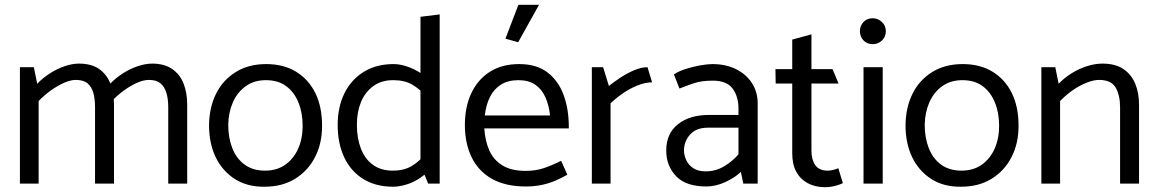

<svg xmlns="http://www.w3.org/2000/svg" viewBox="-20 -765 4825 800"><path d="M141 0V-344Q165 -369 192.5 -388.5Q220 -408 247 -420Q274 -432 296 -432Q328 -432 345 -417.5Q362 -403 369 -377.5Q376 -352 376 -318V0H455V-329Q455 -378 440 -416.5Q425 -455 393 -477.5Q361 -500 309 -500Q281 -500 249 -489Q217 -478 187.5 -459Q158 -440 135 -416L121 -485H63V0ZM446 -344Q470 -369 497 -388.5Q524 -408 551 -420Q578 -432 601 -432Q632 -432 649 -417.5Q666 -403 673.5 -377.5Q681 -352 681 -318V0H760V-329Q760 -378 745 -416.5Q730 -455 697.5 -477.5Q665 -500 614 -500Q586 -500 553.5 -489Q521 -478 491.5 -459Q462 -440 439 -416Z M1082 13Q1010 14 958 -19.5Q906 -53 878.5 -110.5Q851 -168 851 -244Q852 -318 880.5 -375Q909 -432 962.5 -465Q1016 -498 1089 -498Q1162 -498 1214 -466Q1266 -434 1294 -377Q1322 -320 1322 -241Q1322 -167 1292.5 -110Q1263 -53 1209.5 -20Q1156 13 1082 13ZM1084 -54Q1134 -54 1169 -79Q1204 -104 1222.5 -146Q1241 -188 1241 -240Q1241 -295 1223.5 -338Q1206 -381 1172.5 -406Q1139 -431 1088 -431Q1039 -431 1004 -406Q969 -381 950.5 -339Q932 -297 931 -245Q931 -191 948 -147.5Q965 -104 999.5 -79Q1034 -54 1084 -54Z M1732 -78 1764 0H1812V-705L1732 -695ZM1755 -126Q1727 -92 1695 -73Q1663 -54 1617 -54Q1567 -54 1533.5 -78.5Q1500 -103 1483.5 -146.5Q1467 -190 1467 -245Q1467 -298 1484 -339.5Q1501 -381 1535 -406Q1569 -431 1618 -431Q1666 -431 1697.5 -412.5Q1729 -394 1757 -363L1781 -417Q1761 -442 1733.5 -460Q1706 -478 1676 -488Q1646 -498 1620 -498Q1548 -498 1495.5 -465.5Q1443 -433 1415 -376Q1387 -319 1387 -244Q1387 -168 1414 -110Q1441 -52 1493 -19.5Q1545 13 1618 13Q1643 13 1673 4Q1703 -5 1731 -24Q1759 -43 1780 -69Z M2350 -230V-237Q2350 -310 2328.5 -369Q2307 -428 2261.5 -463Q2216 -498 2143 -498Q2071 -498 2020.5 -465.5Q1970 -433 1943.5 -376Q1917 -319 1917 -244Q1917 -168 1945 -110Q1973 -52 2029.5 -20Q2086 12 2171 12Q2207 12 2237.5 5.5Q2268 -1 2294.5 -12.5Q2321 -24 2344 -37L2318 -95Q2280 -76 2246 -64.5Q2212 -53 2170 -53Q2110 -53 2073 -76Q2036 -99 2018.5 -139Q2001 -179 1998 -230ZM2000 -284Q2005 -328 2021.5 -361Q2038 -394 2067.5 -412.5Q2097 -431 2140 -431Q2182 -431 2209.5 -412.5Q2237 -394 2252 -361Q2267 -328 2272 -284ZM2139 -589 2226 -745H2140L2086 -604Z M2524 0V-334Q2546 -356 2575 -376Q2604 -396 2636.5 -409Q2669 -422 2697 -422L2678 -485Q2652 -485 2621.5 -472Q2591 -459 2563.5 -440.5Q2536 -422 2517 -407L2493 -485H2446V0Z M2830 -138Q2830 -176 2855.5 -204.5Q2881 -233 2930 -233H3057V-122Q3032 -93 2997 -72Q2962 -51 2920 -51Q2889 -51 2869 -64Q2849 -77 2839.5 -97.5Q2830 -118 2830 -138ZM2811 -396Q2838 -407 2870.5 -418Q2903 -429 2950 -429Q3008 -429 3032.5 -396Q3057 -363 3057 -313V-286H2932Q2854 -286 2805 -247.5Q2756 -209 2756 -138Q2756 -74 2797 -31Q2838 12 2923 12Q2963 12 3003.5 -7Q3044 -26 3067 -49L3077 0H3137V-334Q3137 -382 3113 -419Q3089 -456 3046.5 -477Q3004 -498 2948 -498Q2928 -498 2897 -492.5Q2866 -487 2836.5 -477.5Q2807 -468 2788 -455Z M3449 -477H3361V-622L3281 -600V-477H3211L3212 -417H3281V-126Q3281 -80 3298 -49Q3315 -18 3346 -1.5Q3377 15 3418 15Q3432 15 3446 12.5Q3460 10 3472 6Q3484 2 3492 -2L3473 -64Q3466 -61 3453.5 -57.5Q3441 -54 3429 -54Q3393 -54 3377 -77Q3361 -100 3361 -137V-417H3474Z M3658 0V-485H3578V0ZM3617 -581Q3639 -581 3655 -596.5Q3671 -612 3671 -635Q3671 -658 3654.5 -673.5Q3638 -689 3616 -689Q3593 -689 3578 -673.5Q3563 -658 3563 -635Q3563 -612 3578 -596.5Q3593 -581 3617 -581Z M3984 13Q3912 14 3860 -19.5Q3808 -53 3780.5 -110.5Q3753 -168 3753 -244Q3754 -318 3782.5 -375Q3811 -432 3864.5 -465Q3918 -498 3991 -498Q4064 -498 4116 -466Q4168 -434 4196 -377Q4224 -320 4224 -241Q4224 -167 4194.5 -110Q4165 -53 4111.5 -20Q4058 13 3984 13ZM3986 -54Q4036 -54 4071 -79Q4106 -104 4124.5 -146Q4143 -188 4143 -240Q4143 -295 4125.5 -338Q4108 -381 4074.5 -406Q4041 -431 3990 -431Q3941 -431 3906 -406Q3871 -381 3852.5 -339Q3834 -297 3833 -245Q3833 -191 3850 -147.5Q3867 -104 3901.5 -79Q3936 -54 3986 -54Z M4397 0V-344Q4421 -369 4449 -388.5Q4477 -408 4506.5 -420Q4536 -432 4560 -432Q4610 -432 4628.5 -400Q4647 -368 4647 -318V0H4726V-328Q4726 -378 4710 -416.5Q4694 -455 4660.5 -477.5Q4627 -500 4574 -500Q4542 -500 4508 -489Q4474 -478 4444 -459Q4414 -440 4391 -416L4377 -485H4319V0Z"/></svg>

Font: Catamaran
Style: Regular
Weight: 400
Designer: Pria Ravichandran
Version: Version 2.000